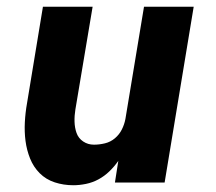

<svg xmlns="http://www.w3.org/2000/svg" viewBox="-20 -540 640 568"><path d="M197 8Q168 8 142 -0.5Q116 -9 97.5 -27.5Q79 -46 69 -71Q59 -96 55.5 -123Q52 -150 53.5 -178.5Q55 -207 60 -235L107 -520H254L203 -216Q200 -198 200.5 -180Q201 -162 206.5 -146.5Q212 -131 226 -121.5Q240 -112 258 -112Q274 -112 290.5 -116Q307 -120 320 -131Q333 -142 340.5 -157Q348 -172 351 -188L406 -520H553L467 0H320L330 -64Q318 -47 303.5 -33Q289 -19 271.5 -9.5Q254 0 234.5 4Q215 8 197 8Z"/></svg>

Font: Iosevka Aile Heavy
Style: Italic
Weight: 900
Italic angle: -9°
Designer: Belleve Invis
Foundry: Belleve Invis
Version: Version 31.1.0; ttfautohint (v1.8.4)